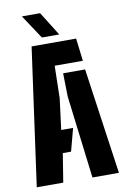

<svg xmlns="http://www.w3.org/2000/svg" viewBox="-104 -1039 723 1100"><g transform="rotate(-10 257.0 -489.5)"><path d="M18 0 129 -800H388L404 -668H240L236 -480L213 -299H282L247 -167H199L172 0ZM342 0 283 -480 280 -617H408L496 0ZM196 -840 104 -979H210L297 -840Z"/></g></svg>

Font: Big Shoulders Stencil Text Thin Black
Style: Regular
Weight: 900
Version: Version 2.001